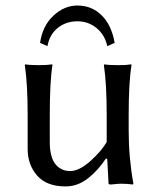

<svg xmlns="http://www.w3.org/2000/svg" viewBox="-20 -665 578 695"><path d="M363.8 -91.8Q335 -47.9 297.9 -19Q260.7 9.8 217.8 9.8Q148.4 9.8 114.3 -29.5Q80.1 -68.8 80.1 -126V-249Q80.1 -362.3 69.8 -429.2L71.8 -432.1Q85.9 -429.2 120.1 -429.2Q135.7 -429.2 147.9 -429.9Q160.2 -430.7 164.6 -431.6L168.9 -432.1L169.9 -429.2Q160.2 -370.1 160.2 -249V-149.9Q160.2 -124.5 165 -105.2Q169.9 -85.9 177.5 -75Q185.1 -64 195.3 -57.1Q205.6 -50.3 214.6 -48.1Q223.6 -45.9 233.9 -45.9Q266.6 -45.9 306.6 -81.5Q346.7 -117.2 366.2 -150.9V-249Q366.2 -362.3 356 -429.2L357.9 -432.1Q371.6 -429.2 405.8 -429.2Q421.4 -429.2 433.6 -429.7Q445.3 -430.7 450.2 -431.6L455.1 -432.1L456.1 -429.2Q445.8 -367.2 445.8 -249V-191.9Q445.8 -93.8 462.9 0L460.9 2.9Q441.4 0 416.5 0Q408.2 0 381.8 2.9Q373 2.9 373 0L368.2 -88.9ZM368.2 -498Q359.9 -538.1 330.1 -563Q300.3 -587.9 259.8 -587.9Q219.2 -587.9 189.2 -564Q159.2 -540 151.9 -498L125 -509.8Q133.8 -571.3 173.3 -608.2Q212.9 -645 259.8 -645Q312.5 -645 348.4 -609.1Q384.3 -573.2 395 -509.8Z"/></svg>

Font: Linux Biolinum
Style: Regular
Weight: 400
Designer: Philipp H. Poll
Foundry: Philipp H. Poll
Version: Version 0.6.4